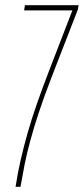

<svg xmlns="http://www.w3.org/2000/svg" viewBox="-20 -720 323 740"><path d="M40 0Q48 -53 59.5 -103Q71 -153 86 -206Q101 -259 121.5 -318Q142 -377 169 -447L259 -680H73L76 -700H283L280 -683L179 -423Q150 -348 130 -287.5Q110 -227 96.5 -177Q83 -127 74.5 -84Q66 -41 59 0Z"/></svg>

Font: Georama
Style: Italic
Weight: 400
Width: 2
Italic angle: -9°
Designer: Jean-Baptiste Levee
Foundry: Production Type
Version: Version 1.000